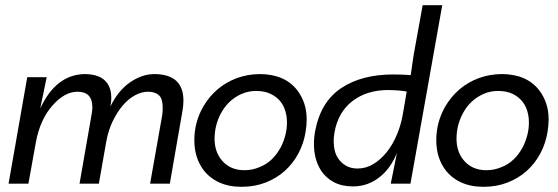

<svg xmlns="http://www.w3.org/2000/svg" viewBox="-20 -708 2150 740"><path d="M634.5 0H558.5L605 -263Q607.5 -279 607 -293Q607 -314.5 601 -329.5Q589 -353.5 550.5 -354.5Q526.5 -354.5 501.2 -341.2Q476 -328 454 -302.5Q432 -277 414.5 -241Q397 -205 389 -159L361 0H286.5L333.5 -269.5Q336 -283 336 -294.5Q336 -354.5 279 -354.5Q228.5 -354.5 181.5 -300.5Q134.5 -246.5 118.5 -161L89.5 0H13L85 -410.5H160L135 -289.5Q195 -420 305.5 -422.5Q367 -422.5 392 -389Q409 -366 409 -331Q409 -316 405.5 -297.5Q435 -358.5 481 -390.5Q527 -422.5 576 -422.5Q687 -421.5 687 -320Q687 -301 683 -279Z M911 12Q862 12 825.2 -4.8Q788.5 -21.5 765 -52Q729 -99 729 -168Q729 -237 763.5 -297.5Q810 -376 893 -407Q934 -422 980.5 -422.5Q1076.5 -422.5 1125 -361Q1162 -313 1162 -248Q1162 -225.5 1158 -201Q1151 -155.5 1130 -116.5Q1109 -77.5 1077.5 -49.2Q1046 -21 1003.8 -4.5Q961.5 12 911 12ZM922 -52Q953 -52 980.5 -64Q1032.5 -84 1063.5 -143Q1086 -189.5 1086 -235Q1086 -280.5 1064.5 -312Q1049.5 -333 1025.2 -345.2Q1001 -357.5 967.5 -357.5Q936.5 -357.5 910 -345.5Q856.5 -321.5 828.5 -265.5Q807 -221.5 807 -173.5Q807 -127 831 -95Q863.5 -52 922 -52Z M1340.5 10.5Q1297.5 10.5 1266.2 -6.2Q1235 -23 1216.5 -52Q1190 -94.5 1190 -153.5Q1190 -178.5 1195 -205Q1216.5 -316 1295.2 -368.5Q1374 -421 1495 -421Q1530 -421 1563 -418.5L1574 -494.5L1609 -688H1684.5L1562 0H1486L1510 -119Q1487 -62 1447.5 -29Q1400.5 10.5 1340.5 10.5ZM1358 -58.5Q1391 -58.5 1419.2 -75.8Q1447.5 -93 1470.8 -122Q1494 -151 1510.5 -190.8Q1527 -230.5 1534 -276L1547.5 -355Q1519.5 -360.5 1476.5 -361Q1394 -361 1338.5 -318.5Q1283 -276 1269 -197Q1266 -179.5 1266 -162.5L1267.5 -142.5Q1270.5 -117 1282.2 -99Q1294 -81 1312.8 -69.8Q1331.5 -58.5 1358 -58.5Z M1843.5 12Q1794.5 12 1757.8 -4.8Q1721 -21.5 1697.5 -52Q1661.5 -99 1661.5 -168Q1661.5 -237 1696 -297.5Q1742.5 -376 1825.5 -407Q1866.5 -422 1913 -422.5Q2009 -422.5 2057.5 -361Q2094.5 -313 2094.5 -248Q2094.5 -225.5 2090.5 -201Q2083.5 -155.5 2062.5 -116.5Q2041.5 -77.5 2010 -49.2Q1978.5 -21 1936.2 -4.5Q1894 12 1843.5 12ZM1854.5 -52Q1885.5 -52 1913 -64Q1965 -84 1996 -143Q2018.5 -189.5 2018.5 -235Q2018.5 -280.5 1997 -312Q1982 -333 1957.8 -345.2Q1933.5 -357.5 1900 -357.5Q1869 -357.5 1842.5 -345.5Q1789 -321.5 1761 -265.5Q1739.5 -221.5 1739.5 -173.5Q1739.5 -127 1763.5 -95Q1796 -52 1854.5 -52Z"/></svg>

Font: Lucymar Sans
Style: Italic
Weight: 400
Italic angle: -10°
Foundry: The League of Moveable Type (original font) / Main changes by Cristiano Sobral with portions from Mirco Monsees
Version: Version 2.00;August 30, 2020;FontCreator 13.0.0.2681 64-bit